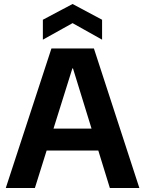

<svg xmlns="http://www.w3.org/2000/svg" viewBox="-20 -943 728 963"><path d="M9 0 238 -700H451L679 0H531L346 -600H343L155 0ZM121 -188 158 -298H518L554 -188ZM195 -744V-844L344 -923L492 -844V-744L344 -827Z"/></svg>

Font: DM Sans 36pt ExtraBold
Style: Regular
Weight: 800
Designer: Colophon Foundry, Jonny Pinhorn
Foundry: Colophon Foundry
Version: Version 4.004;gftools[0.9.30]